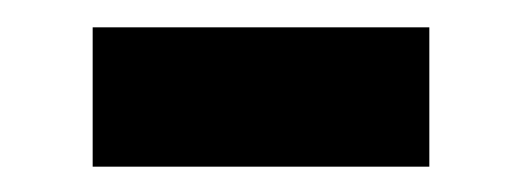

<svg xmlns="http://www.w3.org/2000/svg" viewBox="-20 -322 392 144"><path d="M49.5 -197V-301.5H302V-197Z"/></svg>

Font: Libre Caslon Condensed
Style: Bold
Weight: 700
Designer: Pablo Impallari, Rodrigo Fuenzalida, Katja Schimmel, Ertekin Erdin
Foundry: Pablo Impallari, Rodrigo Fuenzalida
Version: Version 2.000; ttfautohint (v1.8.4.7-5d5b);gftools[0.9.33]